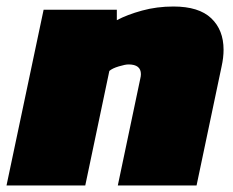

<svg xmlns="http://www.w3.org/2000/svg" viewBox="-41 -570 715 590"><path d="M-21 0 93 -540H318V-508Q350 -525 395.5 -537.5Q441 -550 492 -550Q570 -550 608 -514Q646 -478 646 -417Q646 -393 640 -366L563 0H321L390 -328Q391 -332 391.5 -335.5Q392 -339 392 -342Q392 -372 354 -372Q344 -372 324 -366Q304 -360 295 -352L221 0Z"/></svg>

Font: Kanit Black
Style: Italic
Weight: 900
Italic angle: -12°
Designer: Katatrad Team
Foundry: CadsonDemak
Version: Version 2.000; ttfautohint (v1.8.3)